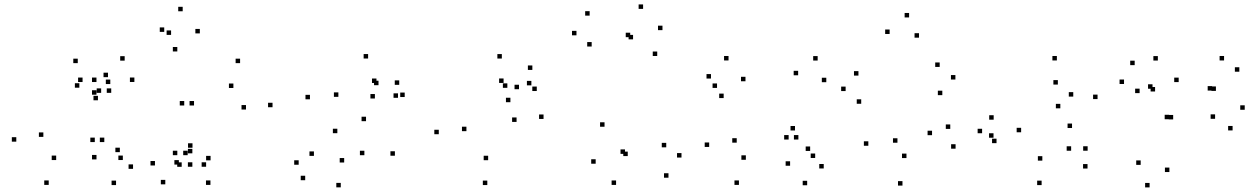

<svg xmlns="http://www.w3.org/2000/svg" viewBox="-20 -807 5620 860"><path d="M404.6 -170.6V-190.6H384.6V-170.6ZM447.2 -170.6V-190.6H427.2V-170.6ZM478.2 -391.1V-411.1H458.2V-391.1ZM433.1 -391.1V-411.1H413.1V-391.1ZM231.6 -90.1V-110.1H211.6V-90.1ZM174.2 -193.9V-213.9H154.2V-193.9ZM335.4 -414.2V-434.2H315.4V-414.2ZM412.1 -382.8V-402.8H392.1V-382.8ZM412.1 -439.6V-459.6H392.1V-439.6ZM349.8 -439.6V-459.6H329.8V-439.6ZM418.7 -357.8V-377.8H398.7V-357.8ZM474 -430.5V-450.5H454V-430.5ZM328.3 -524.2V-544.2H308.3V-524.2ZM53 -172.5V-192.5H33V-172.5ZM198.2 21.2V1.2H178.2V21.2ZM575.9 -50.7V-70.7H555.9V-50.7ZM516.8 -125.5V-145.5H496.8V-125.5ZM530.2 -90.2V-110.2H510.2V-90.2ZM581.9 -439.8V-459.8H561.9V-439.8ZM538.4 -535.4V-555.4H518.4V-535.4ZM463.7 -461.4V-481.4H443.7V-461.4ZM412.2 -93V-113H392.2V-93ZM499.8 22V2H479.8V22Z M1200.7 -326.7V-346.7H1180.7V-326.7ZM1055.4 -524.2V-544.2H1035.4V-524.2ZM849.1 -334.5V-354.5H829.1V-334.5ZM805.2 -334.5V-354.5H785.2V-334.5ZM774.2 -111.9V-131.9H754.2V-111.9ZM820.6 -111.9V-131.9H800.6V-111.9ZM1025.4 -412.9V-432.9H1005.4V-412.9ZM1081.8 -316.4V-336.4H1061.8V-316.4ZM923.2 -88.8V-108.8H903.2V-88.8ZM841.6 -120.2V-140.2H821.6V-120.2ZM841.6 -60.1V-80.1H821.6V-60.1ZM903.2 -60.1V-80.1H883.2V-60.1ZM842.2 -145.2V-165.2H822.2V-145.2ZM781.1 -69.8V-89.8H761.1V-69.8ZM922.6 21.2V1.2H902.6V21.2ZM793.8 -59.8V-79.8H773.8V-59.8ZM875.1 -657.4V-677.4H855.1V-657.4ZM798.3 -756.5V-776.5H778.3V-756.5ZM715.6 -664.2V-684.2H695.6V-664.2ZM774.2 -576.5V-596.5H754.2V-576.5ZM746.3 -650.7V-670.7H726.3V-650.7ZM674.1 -65.8V-85.8H654.1V-65.8ZM720.4 18.7V-1.3H700.4V18.7Z M1748.8 -109.5V-129.5H1728.8V-109.5ZM1619.5 -264.2V-284.2H1599.5V-264.2ZM1495.6 -373.2V-393.2H1475.6V-373.2ZM1666.2 -435.3V-455.3H1646.2V-435.3ZM1675.4 -425.4V-445.4H1655.4V-425.4ZM1659.2 -365.8V-385.8H1639.2V-365.8ZM1792.7 -372.4V-392.4H1772.7V-372.4ZM1768.2 -427V-447H1748.2V-427ZM1762.7 -368.9V-388.9H1742.7V-368.9ZM1628.8 -544.9V-564.9H1608.8V-544.9ZM1368.3 -362.2V-382.2H1348.3V-362.2ZM1491 -210.4V-230.4H1471V-210.4ZM1612.1 -111.8V-131.8H1592.1V-111.8ZM1521.6 -79.1V-99.1H1501.6V-79.1ZM1386.1 -108.8V-128.8H1366.1V-108.8ZM1317.8 -69.1V-89.1H1297.8V-69.1ZM1347 0.2V-19.8H1327V0.2ZM1506.4 32.2V12.2H1486.4V32.2Z M2414.6 -274.2V-294.2H2394.6V-274.2ZM2360.1 -424.7V-444.7H2340.1V-424.7ZM2252.5 -413.6V-433.6H2232.5V-413.6ZM2266.2 -349.2V-369.2H2246.2V-349.2ZM2293.8 -260.9V-280.9H2273.8V-260.9ZM2166.5 -89.4V-109.4H2146.5V-89.4ZM2069.2 -219.5V-239.5H2049.2V-219.5ZM2235.6 -435.5V-455.5H2215.6V-435.5ZM2304.7 -407.4V-427.4H2284.7V-407.4ZM2384.3 -399.3V-419.3H2364.3V-399.3ZM2364.5 -493.8V-513.8H2344.5V-493.8ZM2227.8 -544.8V-564.8H2207.8V-544.8ZM1945.4 -205.8V-225.8H1925.4V-205.8ZM2162.7 21.9V1.9H2142.7V21.9Z M2974.2 -11V-31H2954.2V-11ZM3032.5 -101.3V-121.3H3012.5V-101.3ZM2964.2 -147.1V-167.1H2944.2V-147.1ZM2791.8 -107.9V-127.9H2771.8V-107.9ZM2779.4 -117.8V-137.8H2759.4V-117.8ZM2923.8 -556.2V-576.2H2903.8V-556.2ZM2947.3 -672V-692H2927.3V-672ZM2860.5 -767.2V-787.2H2840.5V-767.2ZM2621.1 -737V-757H2601.1V-737ZM2562.1 -648.8V-668.8H2542.1V-648.8ZM2630.2 -598.6V-618.6H2610.2V-598.6ZM2802.8 -640.5V-660.5H2782.8V-640.5ZM2815.6 -630.7V-650.7H2795.6V-630.7ZM2687.8 -239.3V-259.3H2667.8V-239.3ZM2648.1 -73.7V-93.7H2628.1V-73.7ZM2739.5 21.3V1.3H2719.5V21.3Z M3669.6 -52.4V-72.4H3649.6V-52.4ZM3608.8 -130.9V-150.9H3588.8V-130.9ZM3631.3 -99.4V-119.4H3611.3V-99.4ZM3681.1 -438.8V-458.8H3661.1V-438.8ZM3642.4 -535.8V-555.8H3622.4V-535.8ZM3555 -469.8V-489.8H3535V-469.8ZM3320.8 -91.3V-111.3H3300.8V-91.3ZM3279.9 -168V-188H3259.9V-168ZM3319.1 -443V-463H3299.1V-443ZM3243.2 -536.2V-556.2H3223.2V-536.2ZM3164.6 -455.2V-475.2H3144.6V-455.2ZM3221.4 -367.7V-387.7H3201.4V-367.7ZM3191.7 -413.2V-433.2H3171.7V-413.2ZM3156.5 -148.8V-168.8H3136.5V-148.8ZM3289.8 21.2V1.2H3269.8V21.2ZM3512.4 -182V-202H3492.4V-182ZM3556.1 -182V-202H3536.1V-182ZM3540.9 -222.6V-242.6H3520.9V-222.6ZM3519 -64.6V-84.6H3499V-64.6ZM3595.4 22.8V2.8H3575.4V22.8Z M4260.2 -141V-161H4240.2V-141ZM4236.4 -229.6V-249.6H4216.4V-229.6ZM4154.8 -201.5V-221.5H4134.8V-201.5ZM4040.2 -99V-119H4020.2V-99ZM3999.8 -167.7V-187.7H3979.8V-167.7ZM4096.4 -638.3V-658.3H4076.4V-638.3ZM4052 -728.9V-748.9H4032V-728.9ZM3964.8 -654.8V-674.8H3944.8V-654.8ZM3869.4 -154.1V-174.1H3849.4V-154.1ZM4022.3 24.3V4.3H4002.3V24.3ZM4200.8 -380.8V-400.8H4180.8V-380.8ZM4259.4 -450.8V-470.8H4239.4V-450.8ZM4189 -507.2V-527.2H4169V-507.2ZM3825.1 -468.4V-488.4H3805.1V-468.4ZM3767.7 -399.1V-419.1H3747.7V-399.1ZM3837.5 -342.2V-362.2H3817.5V-342.2Z M4851.2 -52.1V-72.1H4831.2V-52.1ZM4851.7 -131.9V-151.9H4831.7V-131.9ZM4777.8 -131.8V-151.8H4757.8V-131.8ZM4648.8 -87.5V-107.5H4628.8V-87.5ZM4553.8 -214.5V-234.5H4533.8V-214.5ZM4718.3 -428.2V-448.2H4698.3V-428.2ZM4787.3 -374.3V-394.3H4767.3V-374.3ZM4729.4 -321.8V-341.8H4709.4V-321.8ZM4430.8 -270.9V-290.9H4410.8V-270.9ZM4379 -210.2V-230.2H4359V-210.2ZM4443.6 -165.8V-185.8H4423.6V-165.8ZM4781.8 -233.6V-253.6H4761.8V-233.6ZM4896.1 -363.2V-383.2H4876.1V-363.2ZM4713.9 -536.2V-556.2H4693.9V-536.2ZM4430.1 -190.1V-210.1H4410.1V-190.1ZM4645.6 22.1V2.1H4625.6V22.1Z M5217.9 -36.4V-56.4H5197.9V-36.4ZM5409.4 -401.3V-421.3H5389.4V-401.3ZM5426.3 -399.8V-419.8H5406.3V-399.8ZM5422.6 -274.8V-294.8H5402.6V-274.8ZM5501 -222.8V-242.8H5481V-222.8ZM5555.3 -315.3V-335.3H5535.3V-315.3ZM5531.2 -485.8V-505.8H5511.2V-485.8ZM5462.8 -536.2V-556.2H5442.8V-536.2ZM5234.8 -272.1V-292.1H5214.8V-272.1ZM5216.8 -272.9V-292.9H5196.8V-272.9ZM5259.5 -439.3V-459.3H5239.5V-439.3ZM5166.2 -535.8V-555.8H5146.2V-535.8ZM5062.4 -515.2V-535.2H5042.4V-515.2ZM5014.7 -430.8V-450.8H4994.7V-430.8ZM5084.5 -389.9V-409.9H5064.5V-389.9ZM5142.3 -409.5V-429.5H5122.3V-409.5ZM5153.8 -397.2V-417.2H5133.8V-397.2ZM5089.3 -68.5V-88.5H5069.3V-68.5ZM5129.2 32.4V12.4H5109.2V32.4Z"/></svg>

Font: Monaspace Radon Dots Var
Style: Regular
Weight: 400
Designer: Riley Cran and the Lettermatic Team
Version: Version 1.100 (Monaspace Radon Dots)